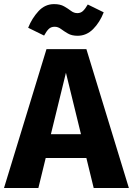

<svg xmlns="http://www.w3.org/2000/svg" viewBox="-31 -938 663 958"><path d="M400 -149.5H197L160.5 0H-11L201 -693H400L612 0H436.5ZM223 -268.5H373L298 -575ZM356 -759.5Q327 -759.5 307.8 -770.8Q288.5 -782 273.5 -793.2Q258.5 -804.5 242 -804.5Q223.5 -804.5 212.2 -793.5Q201 -782.5 189 -760.5L109.5 -799.5Q128.5 -847 161 -882.2Q193.5 -917.5 239 -917.5Q269.5 -917.5 289 -906.2Q308.5 -895 323.2 -883.8Q338 -872.5 355 -872.5Q371.5 -872.5 383 -883.2Q394.5 -894 407 -915.5L486.5 -876.5Q467 -826.5 433.8 -793Q400.5 -759.5 356 -759.5Z"/></svg>

Font: Fira Code Light
Style: Bold
Weight: 700
Monospace: yes
Version: Version 5.002